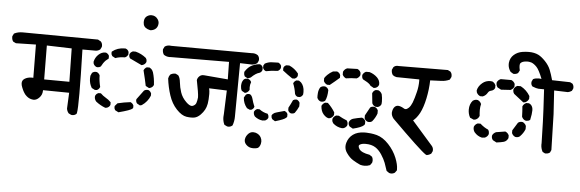

<svg xmlns="http://www.w3.org/2000/svg" viewBox="-65 -933 3826 1267"><g transform="rotate(5 1848.0 -299.5)"><path d="M221.7 -193.4Q221.7 -164.6 201.7 -145Q184.6 -127.4 165 -127.4Q162.1 -127.4 159.7 -127.9Q136.2 -130.4 118.2 -146.5Q111.3 -152.3 108.4 -156.2Q105.5 -160.2 103.8 -162.6Q102.1 -165 100.3 -167.7Q98.6 -170.4 96.9 -173.3Q95.2 -176.3 93.5 -179.4Q91.8 -182.6 90.3 -186Q86.9 -192.9 84 -200.7Q77.1 -216.8 77.1 -229.5Q77.1 -249 93.3 -259.3Q112.8 -272 141.1 -272Q146 -272 150.9 -271.5L148.9 -491.7L16.6 -488.8L-1.5 -497.6L-2.4 -498.5Q-11.2 -509.8 -11.2 -527.8Q-11.2 -529.3 -11.2 -532.7L-2 -550.8L-0.5 -551.8Q23.9 -564 53.2 -564Q57.6 -564 61.5 -564L554.2 -560.1L573.7 -549.3Q584 -538.1 584 -521.5Q584 -518.6 583.5 -514.2L574.7 -496.6Q561.5 -486.8 546.9 -485.8H457.5Q462.9 -298.3 462.9 -193.4Q462.9 -90.8 458 -66.9Q457 -63 455.6 -59.1L454.6 -58.6Q443.4 -48.8 428.2 -48.8Q422.4 -48.8 420.4 -49.8L403.8 -58.1Q392.6 -70.8 390.1 -88.9L395 -193.8L221.7 -195.8Q221.7 -194.3 221.7 -193.4ZM223.1 -267.1 390.1 -266.1 386.2 -486.8 221.2 -491.7Z M701.2 -125.5Q701.2 -128.4 702.1 -133.3L718.8 -152.3Q760.7 -162.6 803.7 -167.5Q811.5 -164.1 816.4 -159.2Q821.3 -154.3 824.7 -146.5V-131.8Q823.2 -128.4 821.3 -126.5Q809.1 -114.3 730 -93.8L708.5 -105L707.5 -106Q701.2 -114.3 701.2 -125.5ZM566.4 -181.6Q566.4 -187 567.4 -189Q568.4 -190.9 569.6 -192.9Q570.8 -194.8 572 -196.8Q573.2 -198.7 575 -200.4Q576.7 -202.1 578.6 -203.6Q582.5 -206.1 587.9 -208.5H604Q619.6 -192.9 637.7 -182.6Q657.7 -171.4 671.9 -156.2L673.3 -154.3V-137.7Q670.4 -130.4 665.5 -125.7Q660.6 -121.1 652.8 -117.7L641.1 -115.7Q607.9 -127.9 578.1 -151.4Q566.4 -165 566.4 -181.6ZM840.3 -178.7Q839.8 -181.6 839.8 -183.6Q839.8 -186 840.8 -190.4L885.7 -251Q892.1 -255.4 897.7 -256.6Q903.3 -257.8 906.7 -257.8Q913.1 -257.8 915.5 -256.8Q927.7 -251 933.6 -237.3L934.1 -236.3V-221.7Q917.5 -180.2 879.9 -154.8L878.9 -154.3L867.2 -151.4L847.2 -162.6Q840.8 -170.9 840.3 -178.7ZM523.9 -299.8Q523.9 -308.1 524.9 -317.9L533.7 -337.4L534.7 -338.4Q544.9 -346.7 558.1 -346.7Q563.5 -346.7 565.4 -345.7Q579.1 -339.8 585 -326.2L585.4 -325.2V-324.2Q585.4 -289.6 595.7 -249.5Q591.8 -240.7 587.2 -235.8Q582.5 -231 575.7 -228L562.5 -227.1L541 -238.3L540.5 -239.3Q523.9 -266.6 523.9 -299.8ZM891.6 -405.8H909.7Q917 -401.4 921.9 -397Q930.2 -388.2 934.1 -376.5Q945.8 -338.9 947.8 -293.9Q944.3 -286.1 939.5 -281.2Q934.6 -276.4 927.2 -273.4L917.5 -270.5L894.5 -282.7Q889.2 -310.5 884.8 -327.6Q877.4 -356.9 871.1 -384.3Q877.9 -399.4 890.1 -405.3ZM608.9 -479Q613.8 -479 615.2 -478.5Q628.9 -472.7 634.8 -460.4L635.3 -459V-441.4Q624.5 -433.6 616.7 -426.3Q600.1 -409.2 588.4 -385.3Q579.1 -377.9 567.4 -377.9Q561.5 -377.9 559.6 -378.9Q545.9 -384.8 539.6 -398.9L537.6 -411.1Q543.9 -440.4 564.5 -459.7Q585 -479 608.9 -479ZM768.6 -475.1Q768.6 -480.5 769.5 -482.7Q770.5 -484.9 771.5 -486.8Q777.3 -497.1 790 -502.4H809.1Q848.1 -492.2 878.9 -466.8Q885.7 -458 885.7 -446.8Q885.7 -441.4 884.8 -439.5Q878.9 -425.8 864.7 -419.9L855 -417Q834.5 -427.7 814.9 -436Q795.4 -444.3 775.9 -454.6L774.9 -455.6Q768.6 -463.9 768.6 -475.1ZM657.7 -459.5Q650.4 -468.8 650.4 -479.5Q650.4 -482.9 651.4 -488.3L652.8 -489.7Q687 -517.1 733.9 -517.1Q737.3 -517.1 741.2 -517.1Q747.6 -514.6 750.2 -512.5Q752.9 -510.3 754.9 -508.3Q758.8 -503.9 762.2 -496.1V-479.5Q755.9 -464.8 742.2 -459L741.2 -458.5H740.2Q708 -458.5 680.7 -449.2L678.2 -448.2ZM891.1 -651.9Q853.5 -660.2 846.7 -685.5Q844.7 -693.4 844.7 -699Q844.7 -704.6 845 -709Q845.2 -713.4 846.7 -718.8Q851.1 -734.4 864.3 -742.7Q877.4 -751 891.6 -751Q918.9 -751 934.1 -728.5Q942.9 -715.8 942.9 -701.7Q942.9 -689 937 -677.2Q931.6 -667 922.4 -661.1Q907.7 -651.9 891.6 -651.9Z M1312.5 -303.7Q1316.9 -286.1 1316.9 -267.1Q1316.9 -248 1315.7 -230.5Q1314.5 -212.9 1312.3 -201.2Q1310.1 -189.5 1306.6 -179.4Q1303.2 -169.4 1298.8 -161.6Q1289.1 -143.6 1272.9 -127Q1252.9 -106.9 1232.9 -103Q1223.1 -101.1 1210.2 -101.1Q1197.3 -101.1 1180.2 -103.5Q1147.9 -108.4 1113.5 -145Q1079.1 -181.6 1061.8 -234.9Q1044.4 -288.1 1037.6 -344.7Q1040 -359.9 1048.8 -371.1Q1062.5 -380.4 1079.6 -380.4Q1081.5 -380.4 1084.5 -380.4L1102.1 -371.6L1102.5 -370.6Q1113.8 -357.4 1117.2 -325.2Q1120.6 -293 1131.3 -260.7Q1142.6 -226.6 1170.9 -199.2Q1192.9 -177.7 1208 -177.7Q1211.4 -177.7 1214.4 -178.7Q1231.9 -185.1 1237.3 -199.7Q1242.7 -215.8 1244.6 -235.8Q1244.6 -237.8 1244.6 -239.7Q1244.6 -263.7 1227.1 -350.6Q1229.5 -366.2 1242.2 -377.4Q1252.4 -386.7 1267.6 -386.7Q1271.5 -386.7 1275.9 -386.2L1430.2 -373L1428.2 -488.8L1041 -486.8Q1037.6 -486.3 1034.2 -486.3Q1013.7 -486.3 996.1 -498Q986.8 -511.7 986.8 -528.8Q986.8 -530.8 986.8 -533.7L995.6 -551.3L996.6 -552.2Q1009.8 -562 1028.3 -562Q1034.2 -562 1040.5 -561L1572.3 -559.1Q1575.7 -559.6 1579.1 -559.6Q1598.6 -559.6 1613.8 -548.8Q1624 -537.1 1624 -521.5Q1624 -515.1 1623 -513.2L1614.7 -496.1L1613.3 -495.6Q1596.2 -484.4 1576.2 -484.4Q1571.8 -484.4 1566.9 -484.9L1501.5 -486.8L1498.5 -131.8Q1498.5 -101.6 1487.8 -72.8L1486.8 -72.3Q1475.6 -62.5 1460.4 -62.5Q1454.6 -62.5 1452.6 -63.5L1434.6 -72.3L1433.6 -73.7Q1422.9 -95.7 1422.9 -123Q1422.9 -132.8 1424.3 -143.1L1430.2 -299.3Z M1576.7 16.1Q1576.7 13.2 1577.1 10.3Q1580.1 -11.2 1597.7 -28.3Q1610.8 -40.5 1627.9 -40.5Q1635.3 -40.5 1643.1 -38.6Q1668.9 -30.8 1679.7 -10.3Q1686.5 2.9 1686.5 16.6Q1686.5 24.4 1684.6 32.2Q1678.2 54.7 1666 60.5Q1656.2 64.9 1640.1 64.9Q1636.7 64.9 1633.8 64.9Q1608.4 64.9 1590.3 46.9Q1576.7 33.2 1576.7 16.1ZM1620.6 -170.9Q1620.6 -172.4 1620.6 -175.3Q1627 -188.5 1639.2 -194.3L1640.6 -194.8H1656.2Q1681.2 -175.8 1710 -170.4L1711.9 -169.9Q1719.2 -160.2 1719.2 -148.4Q1719.2 -144.5 1718.3 -142.3Q1717.3 -140.1 1715.3 -137.5Q1713.4 -134.8 1711.4 -132.3Q1706.5 -127.9 1699.7 -124.5L1681.6 -122.6Q1653.3 -125.5 1629.9 -144.5Q1620.6 -156.2 1620.6 -170.9ZM1745.6 -136.7Q1738.8 -145.5 1738.8 -156.7Q1738.8 -158.7 1738.8 -161.6Q1744.6 -172.9 1756.8 -179.2Q1763.2 -182.1 1770.8 -184.1Q1778.3 -186 1786.1 -188.5Q1801.8 -192.4 1821.3 -198.2Q1827.6 -195.8 1830.6 -193.6Q1833.5 -191.4 1834.7 -190.2Q1835.9 -189 1836.9 -187.7Q1837.9 -186.5 1838.9 -185.5Q1840.3 -182.6 1842.3 -178.7V-161.6Q1840.3 -158.2 1837.9 -155.8Q1830.6 -148.4 1813.5 -141.4Q1796.4 -134.3 1764.6 -125ZM1576.2 -289.1Q1582 -289.1 1584.5 -288.1Q1597.2 -282.2 1603.5 -259.3Q1608.4 -238.8 1621.1 -208L1620.1 -206.1Q1615.7 -193.4 1603 -187.5L1602.1 -187L1591.8 -186L1572.8 -194.8Q1548.3 -224.6 1546.4 -261.2V-263.2L1557.1 -281.7Q1564.5 -289.1 1576.2 -289.1ZM1845.2 -205.1V-222.2Q1859.4 -247.6 1870.6 -272.9L1871.6 -273.9Q1879.9 -279.8 1891.1 -279.8Q1895.5 -279.8 1897 -279.3Q1909.2 -273.4 1915 -261.2L1915.5 -259.8V-236.3Q1905.3 -212.9 1889.6 -191.4Q1881.8 -185.5 1871.1 -185.5Q1865.7 -185.5 1863.5 -186.3Q1861.3 -187 1859.4 -188Q1849.6 -193.4 1845.2 -205.1ZM1521 -338.4Q1521 -344.2 1522 -350.1Q1523.9 -368.7 1536.6 -382.8Q1544.9 -388.7 1556.2 -388.7Q1562 -388.7 1564 -387.7Q1578.1 -383.3 1584 -370.6L1585 -368.2Q1578.6 -351.1 1578.6 -334Q1578.6 -326.2 1579.6 -316.4Q1572.3 -302.7 1559.6 -296.9L1550.3 -293.9L1529.3 -305.7L1528.3 -307.1Q1521 -320.8 1521 -338.4ZM1882.8 -405.8H1898.9Q1907.2 -400.9 1913.1 -395.5Q1922.9 -385.7 1929 -370.1Q1935.1 -354.5 1935.1 -333Q1935.1 -325.7 1934.1 -316.9Q1927.7 -303.2 1915 -298.8L1914.1 -298.3H1899.4Q1885.3 -303.2 1880.9 -316.4L1880.4 -317.4Q1875.5 -352.1 1862.3 -384.8L1863.3 -387.2Q1869.1 -399.4 1881.3 -405.3ZM1534.2 -423.8Q1534.2 -427.7 1534.7 -432.6Q1544.4 -448.2 1556.4 -460Q1568.4 -471.7 1582.5 -478Q1610.4 -490.7 1632.8 -490.7H1633.8Q1641.1 -487.8 1645.5 -483.2Q1649.9 -478.5 1652.8 -470.7V-454.1Q1649.9 -446.3 1645.5 -441.7Q1641.1 -437 1634.8 -434.6Q1610.4 -428.7 1580.1 -398.9L1561 -390.6L1540 -402.3Q1534.2 -413.1 1534.2 -423.8ZM1788.6 -463.4V-480.5Q1793.5 -494.6 1806.6 -499L1807.6 -499.5H1827.1Q1862.8 -483.9 1887.2 -452.6L1888.2 -451.2V-435.5Q1885.7 -429.7 1883.8 -427.5Q1881.8 -425.3 1880.9 -424.3Q1876 -419.4 1868.2 -416.5H1853Q1819.3 -439 1788.6 -463.4ZM1655.8 -468.8V-484.9L1664.1 -498Q1685.1 -509.3 1707.3 -510.7Q1729.5 -512.2 1752 -512.2H1752.9Q1760.3 -508.8 1764.9 -504.2Q1769.5 -499.5 1772.9 -492.2V-478.5Q1769.5 -470.2 1764.9 -465.3Q1760.3 -460.4 1753.4 -457.5Q1712.4 -456.5 1676.3 -448.7Q1662.1 -453.6 1656.2 -467.8Z M2373.5 -28.3Q2347.7 -28.3 2335 -19.5Q2333.5 -18.6 2332.5 -17.6Q2329.1 -14.6 2329.1 -9.3Q2329.1 -2 2335.9 9.3Q2351.1 32.2 2405.3 41L2422.9 52.7Q2429.2 64.5 2429.2 76.2Q2429.2 83.5 2426.8 92.3L2414.6 108.9Q2396.5 116.2 2377.9 116.2Q2364.7 116.2 2349.6 112.3Q2323.7 100.6 2300.8 86.4Q2277.3 72.3 2256.8 42.5Q2242.2 22 2242.2 -1.5Q2242.2 -12.7 2245.6 -24.4Q2255.9 -60.1 2284.2 -80.6Q2312.5 -101.1 2356.9 -102.5Q2361.8 -102.5 2372.6 -102.5Q2383.3 -102.5 2402.1 -100.3Q2420.9 -98.1 2441.4 -92.8Q2483.4 -81.1 2520.8 -41Q2558.1 -1 2577.1 46.4Q2594.2 89.4 2594.2 120.1Q2594.2 123 2594.2 127.9L2582 144.5Q2570.8 151.9 2559.1 151.9Q2552.2 151.9 2544.4 149.4L2526.9 137.2Q2518.6 110.4 2509.3 85.4Q2500 61 2481 31.7Q2461.9 2.9 2439 -11.7Q2413.1 -28.3 2373.5 -28.3ZM2148.4 -145Q2140.6 -155.3 2140.6 -167.5Q2140.6 -174.3 2141.6 -176.3Q2148.4 -190.4 2162.6 -197.3L2164.1 -197.8H2181.2Q2207.5 -182.6 2235.8 -171.4L2236.8 -169.9Q2243.2 -161.1 2243.2 -148.9Q2243.2 -142.6 2242.4 -141.1Q2241.7 -139.6 2241.2 -138.4Q2240.7 -137.2 2240.2 -136Q2239.7 -134.8 2239 -133.8Q2238.3 -132.8 2237.3 -131.8Q2231.4 -124 2221.2 -119.6L2209 -117.7Q2173.3 -121.6 2148.4 -145ZM2250 -154.8Q2250 -161.6 2251.5 -164.1Q2254.4 -170.9 2260.3 -176.8Q2266.1 -182.6 2275.9 -186Q2303.7 -193.8 2334.5 -198.7Q2343.8 -195.3 2349.1 -190.2Q2354.5 -185.1 2357.9 -176.8V-157.7Q2355.5 -153.3 2352.5 -150.4Q2336.9 -134.8 2280.3 -121.1L2258.3 -133.3Q2254.4 -137.7 2253.2 -141.1Q2252 -144.5 2251.2 -146.7Q2250.5 -148.9 2250.2 -151.1Q2250 -153.3 2250 -154.8ZM2352.1 -196.3V-215.3L2382.3 -270L2383.3 -271Q2391.6 -277.3 2403.8 -277.3Q2410.2 -277.3 2412.1 -276.4Q2426.8 -271 2433.6 -256.3L2434.1 -254.9V-234.4Q2423.8 -205.1 2403.3 -180.7Q2397.5 -176.3 2391.8 -175Q2386.2 -173.8 2382.8 -173.8Q2376 -173.8 2374 -174.8Q2359.4 -180.2 2352.5 -194.8ZM2084 -275.9H2101.6Q2129.4 -249.5 2148.9 -217.3V-200.2Q2145 -191.9 2139.6 -186.5Q2134.3 -181.2 2127 -177.7L2116.2 -175.3Q2109.4 -176.3 2105 -178.5Q2100.6 -180.7 2097.7 -182.6Q2089.4 -188 2080.6 -197.8Q2063 -217.8 2061 -252.9Q2068.4 -268.6 2082.5 -275.4ZM2409.2 -388.2H2425.8Q2443.4 -380.9 2450.7 -363.8Q2456.1 -340.8 2456.1 -315.4Q2456.1 -300.8 2455.1 -298.8Q2449.2 -283.7 2433.6 -278.3L2432.6 -277.8H2417Q2408.2 -281.2 2402.8 -286.4Q2397.5 -291.5 2394 -299.3L2387.2 -364.7Q2390.6 -374 2395.8 -379.4Q2400.9 -384.8 2409.2 -388.2ZM2029.8 -303.7Q2029.3 -310.5 2029.3 -318.1Q2029.3 -325.7 2030.3 -335.9Q2031.2 -346.2 2034.4 -356.2Q2037.6 -366.2 2043 -374Q2053.7 -382.8 2068.4 -382.8Q2074.2 -382.8 2076.9 -381.6Q2079.6 -380.4 2082.8 -378.4Q2085.9 -376.5 2088.9 -374Q2093.8 -368.7 2097.2 -360.4Q2096.2 -314 2082.5 -288.6Q2072.3 -280.3 2059.6 -280.3Q2053.7 -280.3 2050.8 -281.7Q2043.9 -284.7 2038.6 -290Q2033.2 -295.4 2029.8 -303.7ZM2063 -418V-437Q2071.8 -450.2 2081.5 -459.5Q2097.2 -475.1 2117.7 -485.8L2144.5 -487.8Q2152.8 -484.4 2158 -479.2Q2163.1 -474.1 2166.5 -465.8V-447.8Q2137.2 -421.9 2103.5 -395H2085.9Q2070.3 -402.3 2063.5 -416.5ZM2311.5 -473.1Q2311.5 -479 2312.5 -481Q2319.3 -495.1 2333.5 -502L2335 -502.4H2358.4Q2389.2 -492.7 2410.2 -471.7Q2428.2 -453.1 2428.2 -430.2Q2428.2 -425.3 2427.7 -423.8Q2422.4 -408.7 2406.7 -402.8L2394.5 -400.4L2372.1 -413.1Q2369.1 -417.5 2365.7 -421.4Q2352.5 -434.6 2319.8 -450.7L2318.8 -451.7Q2311.5 -460.9 2311.5 -473.1ZM2183.1 -470.7V-489.7Q2192.4 -508.3 2208 -513.7L2209 -514.2L2276.4 -516.1Q2284.7 -512.7 2290 -507.1Q2295.4 -501.5 2299.3 -492.2V-476.6Q2295.4 -468.3 2290 -462.9Q2284.7 -457.5 2276.4 -453.6H2275.4Q2241.7 -453.6 2206.1 -447.8Q2190.4 -455.1 2183.6 -469.2Z M2527.8 -247.6Q2527.8 -250.5 2528.3 -253.4Q2531.2 -275.9 2543 -288.1Q2552.7 -297.4 2565.4 -297.4Q2576.2 -297.4 2591.3 -290.5Q2599.1 -287.1 2606.4 -282.2Q2610.4 -279.8 2615.2 -279.8Q2625 -279.8 2637.2 -291.5Q2649.9 -304.2 2659.2 -327.6Q2670.4 -356.9 2680.7 -399.9Q2689.5 -435.1 2689.5 -473.1Q2689.5 -478 2689 -482.9L2538.1 -484.9Q2523.9 -487.3 2512.7 -496.1Q2503.4 -509.8 2503.4 -525.9Q2503.4 -527.8 2503.4 -530.8L2512.2 -549.3L2513.2 -549.8Q2523.4 -559.6 2539.1 -559.6Q2542 -559.6 2545.4 -559.1L2871.6 -561L2889.2 -552.2L2889.6 -551.3Q2899.4 -541 2899.4 -524.4Q2899.4 -521.5 2898.9 -517.1L2889.6 -499Q2863.8 -486.8 2833.5 -485.8L2761.2 -482.9Q2759.8 -422.9 2747.1 -362.3Q2734.4 -301.8 2714.4 -263.7Q2695.3 -228.5 2671.9 -210L2808.6 -54.2Q2819.3 -42 2819.3 -25.9Q2819.3 -20 2818.4 -18.1L2810.1 -1.5Q2796.9 7.8 2781.7 10.3Q2777.3 9.3 2773.4 6.8Q2735.4 -18.1 2543 -209.5Q2527.8 -228 2527.8 -247.6Z M3529.3 -126Q3529.3 -129.9 3529.8 -133.8Q3525.9 -304.7 3522.5 -356.4Q3519 -407.2 3515.1 -489.7Q3490.7 -489.7 3477.8 -490.2Q3464.8 -490.7 3437.5 -501.5L3436.5 -502.4Q3427.7 -511.7 3427.7 -525.9Q3427.7 -531.7 3428.7 -533.7L3436.5 -549.8L3438 -550.8Q3453.6 -558.1 3474.1 -558.1Q3482.9 -558.1 3492.2 -556.6Q3468.8 -615.7 3451.7 -633.3Q3433.6 -652.3 3416 -658.7Q3406.7 -661.6 3400.1 -662.1Q3393.6 -662.6 3388.4 -662.6Q3383.3 -662.6 3374.5 -661.4Q3365.7 -660.2 3357.9 -657.2Q3350.1 -653.8 3345.2 -648.4Q3340.3 -643.6 3340.3 -630.4Q3340.3 -618.7 3344.7 -599.6L3335.4 -582.5L3334.5 -581.5Q3324.2 -573.7 3309.1 -573.7Q3307.1 -573.7 3304.2 -573.7L3285.2 -585Q3268.1 -608.4 3268.1 -635.3Q3268.1 -640.1 3268.6 -645Q3272.5 -677.7 3295.9 -697.8Q3318.8 -717.8 3351.1 -723.1Q3373.5 -726.6 3393.6 -726.6Q3430.7 -726.6 3457.5 -713.4Q3479 -702.6 3503.9 -676.5Q3528.8 -650.4 3540.5 -621.6Q3551.3 -594.7 3562.5 -554.2L3682.1 -551.3L3697.8 -543.5L3698.7 -542.5Q3707 -532.2 3707 -518.1Q3707 -512.2 3706.1 -510.3L3698.7 -495.6Q3686.5 -487.3 3673.3 -484.9L3582 -487.8Q3590.3 -370.6 3591.8 -331.8Q3593.3 -293 3598.1 -94.7L3590.3 -77.6L3588.9 -76.7Q3578.1 -68.8 3563 -68.8Q3561 -68.8 3558.1 -68.8L3542 -77.1L3541 -78.6Q3529.3 -100.1 3529.3 -126ZM3199.2 -149.9Q3199.2 -155.8 3200.7 -158.7Q3203.6 -165 3209.5 -170.7Q3215.3 -176.3 3224.1 -180.2Q3253.9 -184.1 3284.7 -189.9Q3293.9 -186 3299.6 -180.4Q3305.2 -174.8 3309.1 -166V-148.4Q3299.8 -127.4 3280.8 -121.6Q3263.7 -116.7 3232.4 -112.8L3208.5 -125.5Q3199.2 -135.7 3199.2 -149.9ZM3074.2 -196.3Q3074.2 -202.6 3075.2 -204.8Q3076.2 -207 3077.6 -209Q3084.5 -221.2 3098.6 -227.1H3117.2Q3143.6 -203.6 3169.4 -192.9L3170.4 -191.9Q3177.7 -182.6 3177.7 -168.9Q3177.7 -163.1 3176.3 -160.2Q3173.3 -153.3 3167.7 -147.7Q3162.1 -142.1 3153.8 -138.2L3134.3 -136.2Q3104.5 -142.6 3083.5 -167.5Q3074.2 -180.7 3074.2 -196.3ZM3329.6 -183.6V-200.2V-201.7L3362.3 -254.4Q3372.1 -262.7 3385.7 -262.7Q3391.6 -262.7 3393.3 -262Q3395 -261.2 3396.5 -260.5Q3397.9 -259.8 3399.4 -258.8Q3400.9 -257.8 3402.3 -256.8Q3411.6 -250.5 3416.5 -238.3V-216.8Q3405.8 -189.5 3383.3 -167Q3374 -159.2 3360.4 -159.2Q3354.5 -159.2 3352.5 -160.2Q3336.9 -167 3330.1 -182.6ZM3031.7 -313Q3031.7 -350.1 3053.2 -374Q3064.5 -381.8 3077.6 -381.8Q3084 -381.8 3085.9 -380.9Q3101.6 -374 3108.4 -358.4L3109.4 -356.9Q3104.5 -336.9 3104.5 -317.4Q3104.5 -297.9 3106.9 -277.8Q3103 -267.6 3096.9 -261.5Q3090.8 -255.4 3081.5 -251.5L3069.8 -249.5L3044.9 -260.7Q3037.1 -275.4 3034.4 -288.3Q3031.7 -301.3 3031.7 -313ZM3406.2 -389.2H3423.8Q3432.1 -385.7 3437.5 -380.4Q3450.2 -367.7 3450.2 -344.5Q3450.2 -321.3 3441.4 -281.2L3439.9 -279.8Q3430.7 -272.5 3417 -272.5Q3411.1 -272.5 3408.2 -273.9Q3401.4 -276.9 3395.8 -282.5Q3390.1 -288.1 3386.2 -296.9Q3385.3 -333.5 3382.3 -365.2Q3386.2 -374 3391.8 -379.6Q3397.5 -385.3 3406.2 -389.2ZM3313.5 -462.4Q3313.5 -464.8 3313.5 -466.8Q3313.5 -471.7 3314.5 -474.1Q3315.4 -476.6 3316.9 -478.5Q3323.7 -490.7 3337.9 -496.6H3359.9Q3399.4 -475.6 3421.9 -437.5L3422.4 -436V-418Q3415 -401.4 3398.9 -394L3386.2 -391.6L3321.3 -442.4Q3314 -451.7 3313.5 -462.4ZM3156.7 -512.7Q3167.5 -512.7 3169.7 -511.7Q3171.9 -510.7 3173.8 -509.8Q3175.8 -508.8 3177.2 -507.8Q3187.5 -501 3192.9 -488.3V-470.7Q3189.9 -463.4 3185.5 -459Q3178.2 -452.1 3167 -449.7Q3153.8 -447.3 3146.5 -434.1Q3136.7 -416.5 3117.2 -408.2L3116.2 -407.7H3098.6Q3082 -415 3075.2 -430.7L3074.7 -431.6L3072.8 -444.3Q3079.1 -472.7 3105 -494.1Q3127 -512.7 3156.7 -512.7ZM3199.2 -501.5Q3199.2 -507.3 3200.7 -510.3Q3208 -524.9 3223.6 -531.2L3224.6 -531.7H3294.9Q3311.5 -524.4 3318.4 -508.8L3318.8 -507.8V-490.2Q3311.5 -473.6 3295.9 -466.8L3295.4 -466.3L3232.4 -462.4L3208.5 -475.1Q3199.2 -487.3 3199.2 -501.5Z"/></g></svg>

Font: Bakudai
Style: Medium
Weight: 500
Version: Version 1.48